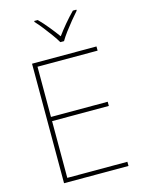

<svg xmlns="http://www.w3.org/2000/svg" viewBox="-138 -1029 826 1108"><g transform="rotate(-15 275.0 -474.5)"><path d="M488 0H103V-714H488V-689H129V-389H468V-364H129V-25H488ZM293 -792Q281 -813 261 -840.5Q241 -868 219.5 -895.5Q198 -923 179 -943V-949H200Q228 -921 255.5 -887Q283 -853 304 -824Q325 -853 353.5 -887Q382 -921 410 -949H431V-943Q413 -923 390.5 -895.5Q368 -868 347.5 -840.5Q327 -813 315 -792Z"/></g></svg>

Font: Noto Sans Kannada Thin
Style: Regular
Weight: 100
Designer: Jelle Bosma - Monotype Design Team
Foundry: Monotype Imaging Inc.
Version: Version 2.005; ttfautohint (v1.8.4.7-5d5b)